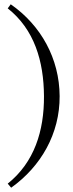

<svg xmlns="http://www.w3.org/2000/svg" viewBox="-20 -778 341 895"><path d="M16 78 32 97C171 -2 259 -155 258 -330C257 -505 171 -660 30 -758L16 -739C140 -641 184 -493 185 -330C186 -168 140 -21 16 78Z"/></svg>

Font: Sprat Condensed Medium
Style: Regular
Weight: 500
Width: 3
Designer: Ethan Nakache
Foundry: Collletttivo
Version: Version 2.000;Glyphs 3.2 (3217)